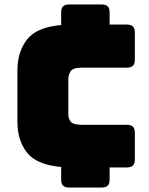

<svg xmlns="http://www.w3.org/2000/svg" viewBox="-20 -790 668 860"><path d="M471 14Q471 33 462.5 41.5Q454 50 435 50H290Q271 50 262.5 41.5Q254 33 254 14V-42Q143 -52 100.5 -107Q58 -162 58 -244V-475Q58 -557 100.5 -612.5Q143 -668 254 -678V-734Q254 -753 262.5 -761.5Q271 -770 290 -770H435Q454 -770 462.5 -761.5Q471 -753 471 -734V-680H548Q567 -680 575.5 -671.5Q584 -663 584 -644V-523Q584 -504 575.5 -495.5Q567 -487 548 -487H347Q308 -487 297 -471.5Q286 -456 286 -437V-279Q286 -258 297 -244.5Q308 -231 347 -231H548Q567 -231 575.5 -222.5Q584 -214 584 -195V-76Q584 -57 575.5 -48.5Q567 -40 548 -40H471Z"/></svg>

Font: Bungee
Style: Regular
Weight: 400
Designer: David Jonathan Ross
Foundry: David Jonathan Ross
Version: Version 1.000;PS 1.0;hotconv 1.0.72;makeotf.lib2.5.5900